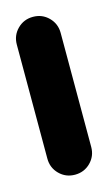

<svg xmlns="http://www.w3.org/2000/svg" viewBox="-69 -391 239 423"><g transform="rotate(-15 50.0 -180.0)"><path d="M0 -50H100V-310H0ZM50 -100Q29 -100 14.5 -85.5Q0 -71 0 -50Q0 -29 14.5 -14.5Q29 0 50 0Q71 0 85.5 -14.5Q100 -29 100 -50Q100 -71 85.5 -85.5Q71 -100 50 -100ZM50 -360Q29 -360 14.5 -345.5Q0 -331 0 -310Q0 -289 14.5 -274.5Q29 -260 50 -260Q71 -260 85.5 -274.5Q100 -289 100 -310Q100 -331 85.5 -345.5Q71 -360 50 -360Z"/></g></svg>

Font: Wavefont SemiBold
Style: Regular
Weight: 600
Version: Version 3.004;gftools[0.9.33]